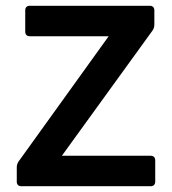

<svg xmlns="http://www.w3.org/2000/svg" viewBox="-20 -645 595 665"><path d="M38.1 -65.4V-15.6C38.1 -5.9 43.9 0 53.7 0H502C511.7 0 517.6 -5.9 517.6 -15.6V-89.8C517.6 -99.6 511.7 -105.5 502 -105.5H194.3L508.8 -540C512.7 -545.9 514.6 -552.7 514.6 -559.6V-609.4C514.6 -619.1 508.8 -625 499 -625H83C73.2 -625 67.4 -619.1 67.4 -609.4V-535.2C67.4 -525.4 73.2 -519.5 83 -519.5H356.4L43.9 -85C40 -79.1 38.1 -72.3 38.1 -65.4Z"/></svg>

Font: Ed Sans Neue SemiBold
Style: Regular
Weight: 600
Designer: Stephen Hutchings
Version: Version 1.004;PS 001.004;hotconv 1.0.88;makeotf.lib2.5.64775